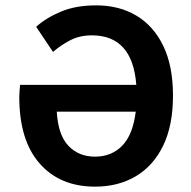

<svg xmlns="http://www.w3.org/2000/svg" viewBox="-20 -685 713 717"><path d="M335 12Q204 12 128 -74.5Q52 -161 52 -323Q52 -334 53 -345Q54 -356 55 -368H489Q475 -553 323 -553Q277 -553 241 -534Q205 -515 178 -491L115 -585Q153 -619 208.5 -642Q264 -665 339 -665Q425 -665 489.5 -626.5Q554 -588 590 -513Q626 -438 626 -328Q626 -217 589.5 -141.5Q553 -66 487.5 -27Q422 12 335 12ZM335 -100Q396 -100 436 -140.5Q476 -181 487 -268H192Q197 -181 235.5 -140.5Q274 -100 335 -100Z"/></svg>

Font: Assistant
Style: Bold
Weight: 700
Designer: Hebrew By Ben Nathan, Latin by Paul Hunt
Version: Version 3.000